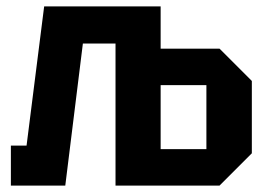

<svg xmlns="http://www.w3.org/2000/svg" viewBox="-20 -580 836 600"><path d="M14 0V-125H63L118 -560H482V-428H666L767 -327V-101L666 0H341V-444H239L184 0ZM482 -114H625V-314H482Z"/></svg>

Font: Tektur SemiCondensed SemiBold
Style: Regular
Weight: 600
Width: 4
Designer: Adam Jagosz
Foundry: Adam Jagosz
Version: Version 1.005;gftools[0.9.30]